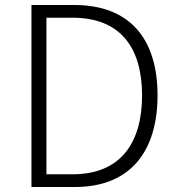

<svg xmlns="http://www.w3.org/2000/svg" viewBox="-20 -749 712 769"><path d="M106 0H280C503 0 611 -144 611 -367C611 -590 503 -729 277 -729H106ZM166 -51V-678H271C464 -678 549 -556 549 -367C549 -178 464 -51 271 -51Z"/></svg>

Font: Noto Sans CJK SC Light
Style: Regular
Weight: 300
Designer: Ryoko NISHIZUKA 西塚涼子 (kana, bopomofo & ideographs); Paul D. Hunt (Latin, Greek & Cyrillic); Sandoll Communications 산돌커뮤니
Foundry: Adobe
Version: Version 2.004;hotconv 1.0.118;makeotfexe 2.5.65603